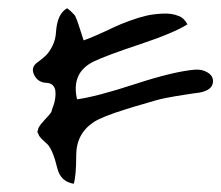

<svg xmlns="http://www.w3.org/2000/svg" viewBox="-20 -522 537 466"><path d="M497 -325Q497 -303 463 -297Q453 -296 431 -292.5Q409 -289 403 -288Q397 -287 381.5 -284Q366 -281 355 -277.5Q344 -274 326 -269Q308 -264 286 -257Q228 -239 208 -226Q165 -198 165 -145Q165 -96 159 -76Q127 -81 119 -114Q109 -156 96 -171Q94 -173 88.5 -178Q83 -183 82 -184Q81 -185 77.5 -189Q74 -193 74 -194.5Q74 -196 72 -199Q70 -202 71 -203.5Q72 -205 72.5 -208Q73 -211 74.5 -213.5Q76 -216 78.5 -219.5Q81 -223 85 -227Q87 -230 92 -235Q97 -240 98 -241.5Q99 -243 102 -246.5Q105 -250 105.5 -253Q106 -256 108 -261Q110 -266 112 -273Q123 -320 92 -321Q72 -322 63 -340Q54 -358 70 -370Q84 -380 92 -388Q100 -396 107.5 -411Q115 -426 116 -445Q119 -489 143 -502Q145 -500 148.5 -497.5Q152 -495 153.5 -493Q155 -491 158 -488.5Q161 -486 162.5 -483Q164 -480 166 -475Q168 -470 170 -464L183 -424Q195 -428 216.5 -437.5Q238 -447 254.5 -455Q271 -463 294.5 -471.5Q318 -480 335.5 -484Q353 -488 375.5 -489Q398 -490 414 -483Q426 -479 435 -463Q402 -442 319.5 -414.5Q237 -387 208 -373Q152 -346 167 -281Q213 -287 308 -318Q403 -349 454 -353Q471 -354 484 -346Q497 -338 497 -325Z"/></svg>

Font: Long Cang
Style: Regular
Weight: 400
Designer: ZhongQi
Foundry: ZhongQi
Version: Version 2.001